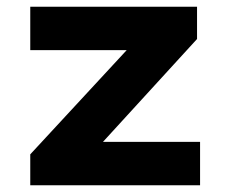

<svg xmlns="http://www.w3.org/2000/svg" viewBox="-20 -551 688 571"><path d="M70 0V-92L405 -454L412 -402H70V-531H566V-435L245 -84L235 -129H575V0Z"/></svg>

Font: Lexend Exa
Style: Bold
Weight: 700
Designer: Bonnie Shaver-Troup, Thomas Jockin
Foundry: Lexend
Version: Version 1.007